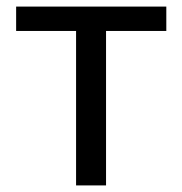

<svg xmlns="http://www.w3.org/2000/svg" viewBox="-20 -563 554 583"><path d="M211 0H302V-469H485V-543H29V-469H211Z"/></svg>

Font: Noto Sans KR
Style: Regular
Weight: 400
Designer: Ryoko NISHIZUKA 西塚涼子 (kana, bopomofo & ideographs); Paul D. Hunt (Latin, Greek & Cyrillic); Sandoll Communications 산돌커뮤니
Foundry: Adobe
Version: Version 2.004;hotconv 1.0.118;makeotfexe 2.5.65603